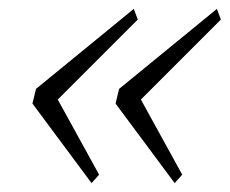

<svg xmlns="http://www.w3.org/2000/svg" viewBox="-20 -505 517 432"><path d="M53 -272 61 -305 281 -485 290 -461 110 -281 203 -112 186 -93ZM240 -272 248 -305 468 -485 477 -461 297 -281 390 -112 373 -93Z"/></svg>

Font: IBM Plex Serif Light
Style: Italic
Weight: 300
Italic angle: -14°
Designer: Mike Abbink, Paul van der Laan, Pieter van Rosmalen
Foundry: Bold Monday
Version: Version 3.001